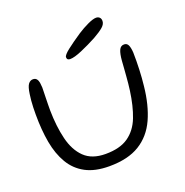

<svg xmlns="http://www.w3.org/2000/svg" viewBox="-117 -716 820 853"><g transform="rotate(-20 292.5 -290.0)"><path d="M258 30Q191 30 146.5 6.2Q102 -17.5 76 -61.5Q50 -105.5 39.2 -165.2Q28.5 -225 28.5 -297Q28.5 -313.5 29 -330.8Q29.5 -348 31 -364.2Q32.5 -380.5 34.5 -393Q39 -425.5 48 -437.5Q57 -449.5 70 -449.5Q81.5 -449.5 87.2 -442.2Q93 -435 94.8 -424Q96.5 -413 97 -401.5Q97 -392.5 96.5 -379Q96 -365.5 95.8 -350.2Q95.5 -335 95.2 -320.2Q95 -305.5 95 -294Q96 -217.5 110.8 -157Q125.5 -96.5 161.2 -61.8Q197 -27 261 -27Q329.5 -27 369.2 -55Q409 -83 428.8 -134Q448.5 -185 458 -254.5Q460 -270 461.8 -286.8Q463.5 -303.5 464.8 -320.8Q466 -338 467.5 -356Q469 -374 470 -391.5Q472.5 -423.5 479.8 -440Q487 -456.5 503.5 -456.5Q517 -456.5 522.8 -444.2Q528.5 -432 530 -408.5Q530.5 -388 530.2 -368Q530 -348 529.2 -328.2Q528.5 -308.5 527 -289.5Q525.5 -270.5 523.5 -252Q514.5 -165 485.8 -101.5Q457 -38 401.8 -4Q346.5 30 258 30ZM257 -477Q250 -477 246 -480.2Q242 -483.5 242 -491Q242 -501 268.5 -521.8Q295 -542.5 336 -570Q361.5 -586.5 387.2 -598.5Q413 -610.5 427 -610.5Q437 -610.5 443.2 -604.5Q449.5 -598.5 449.5 -587.5Q449.5 -572.5 434.2 -559.2Q419 -546 388 -528.5Q351.5 -509 314.2 -493Q277 -477 257 -477Z"/></g></svg>

Font: Gluten ExtraLight
Style: Regular
Weight: 250
Designer: Tyler Finck
Foundry: Etcetera Type Company
Version: Version 1.300